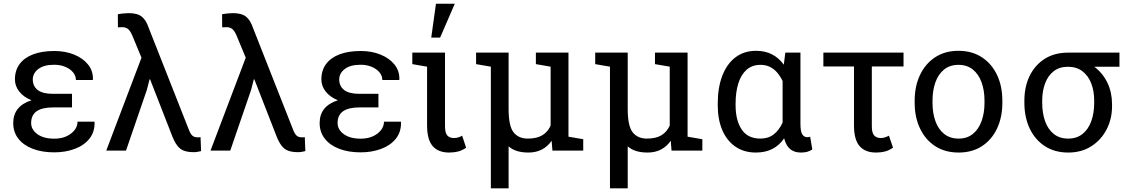

<svg xmlns="http://www.w3.org/2000/svg" viewBox="-20 -812 6099 1035"><path d="M272.5 9.3Q206.5 9.3 156.7 -9.8Q106.9 -28.8 79.1 -64.2Q51.3 -99.6 51.3 -148.9Q51.3 -239.7 149.4 -271.5Q107.4 -288.6 84 -318.4Q60.5 -348.1 60.5 -383.8Q60.5 -433.1 86.2 -467.3Q111.8 -501.5 159.2 -519.3Q206.5 -537.1 272.5 -537.1Q332 -537.1 379.9 -517.6Q427.7 -498 455.1 -463.6Q482.4 -429.2 481 -383.8L480 -380.9H389.2Q389.2 -403.8 373.5 -422.4Q357.9 -440.9 331.5 -451.9Q305.2 -462.9 272.5 -462.9Q215.8 -462.9 186.3 -439.7Q156.7 -416.5 156.7 -383.8Q156.7 -347.7 183.1 -326.9Q209.5 -306.2 265.6 -306.2H368.2V-232.9H265.6Q207 -232.9 177.5 -212.2Q147.9 -191.4 147.9 -148.9Q147.9 -113.3 181.4 -88.9Q214.8 -64.5 272.5 -64.5Q327.1 -64.5 362.5 -91.8Q397.9 -119.1 397.9 -156.2H488.8L489.7 -153.3Q491.2 -100.6 461.9 -64.2Q432.6 -27.8 382.6 -9.3Q332.5 9.3 272.5 9.3Z M1025.4 8.3Q993.7 8.3 972.2 0.7Q950.7 -6.8 934.6 -28.3Q918.5 -49.8 903.3 -91.3L789.1 -384.3L786.1 -383.8L771.5 -327.1L659.2 0H552.7L742.7 -501L694.3 -617.7Q683.6 -644 671.1 -654.8Q658.7 -665.5 638.7 -665.5Q634.3 -665.5 627.2 -665Q620.1 -664.6 615.7 -664.6L615.2 -735.4Q623.5 -737.3 642.1 -739.3Q660.6 -741.2 673.3 -741.2Q720.7 -741.2 744.4 -722.2Q768.1 -703.1 781.7 -661.6L997.1 -115.2Q1005.9 -91.3 1016.4 -81.5Q1026.9 -71.8 1043.5 -71.8Q1049.3 -71.8 1053.5 -71.8Q1057.6 -71.8 1061 -72.8L1064 2.4Q1056.6 4.4 1046.1 6.3Q1035.6 8.3 1025.4 8.3Z M1587.4 8.3Q1555.7 8.3 1534.2 0.7Q1512.7 -6.8 1496.6 -28.3Q1480.5 -49.8 1465.3 -91.3L1351.1 -384.3L1348.1 -383.8L1333.5 -327.1L1221.2 0H1114.7L1304.7 -501L1256.3 -617.7Q1245.6 -644 1233.2 -654.8Q1220.7 -665.5 1200.7 -665.5Q1196.3 -665.5 1189.2 -665Q1182.1 -664.6 1177.7 -664.6L1177.2 -735.4Q1185.5 -737.3 1204.1 -739.3Q1222.7 -741.2 1235.4 -741.2Q1282.7 -741.2 1306.4 -722.2Q1330.1 -703.1 1343.8 -661.6L1559.1 -115.2Q1567.9 -91.3 1578.4 -81.5Q1588.9 -71.8 1605.5 -71.8Q1611.3 -71.8 1615.5 -71.8Q1619.6 -71.8 1623 -72.8L1626 2.4Q1618.7 4.4 1608.2 6.3Q1597.7 8.3 1587.4 8.3Z M1924.3 9.3Q1858.4 9.3 1808.6 -9.8Q1758.8 -28.8 1731 -64.2Q1703.1 -99.6 1703.1 -148.9Q1703.1 -239.7 1801.3 -271.5Q1759.3 -288.6 1735.8 -318.4Q1712.4 -348.1 1712.4 -383.8Q1712.4 -433.1 1738 -467.3Q1763.7 -501.5 1811 -519.3Q1858.4 -537.1 1924.3 -537.1Q1983.9 -537.1 2031.7 -517.6Q2079.6 -498 2106.9 -463.6Q2134.3 -429.2 2132.8 -383.8L2131.8 -380.9H2041Q2041 -403.8 2025.4 -422.4Q2009.8 -440.9 1983.4 -451.9Q1957 -462.9 1924.3 -462.9Q1867.7 -462.9 1838.1 -439.7Q1808.6 -416.5 1808.6 -383.8Q1808.6 -347.7 1835 -326.9Q1861.3 -306.2 1917.5 -306.2H2020V-232.9H1917.5Q1858.9 -232.9 1829.3 -212.2Q1799.8 -191.4 1799.8 -148.9Q1799.8 -113.3 1833.3 -88.9Q1866.7 -64.5 1924.3 -64.5Q1979 -64.5 2014.4 -91.8Q2049.8 -119.1 2049.8 -156.2H2140.6L2141.6 -153.3Q2143.1 -100.6 2113.8 -64.2Q2084.5 -27.8 2034.4 -9.3Q1984.4 9.3 1924.3 9.3Z M2400.9 10.3Q2342.8 10.3 2312.5 -24.4Q2282.2 -59.1 2282.2 -136.2V-452.6L2202.6 -466.3V-528.3H2378.9V-130.9Q2378.9 -94.7 2391.6 -81.3Q2404.3 -67.9 2426.3 -67.9Q2438.5 -67.9 2450.2 -71.3Q2461.9 -74.7 2471.2 -80.6L2492.7 -15.6Q2470.2 -0.5 2448.7 4.9Q2427.2 10.3 2400.9 10.3ZM2304.7 -609.4 2330.1 -792H2431.6L2352.5 -609.4Z M2626 203.1V-452.6L2546.4 -466.3V-528.3H2626H2721.7V-224.6Q2721.7 -132.3 2748.5 -98.6Q2775.4 -64.9 2825.2 -64.9Q2873.5 -64.9 2903.3 -82.8Q2933.1 -100.6 2948.2 -135.3V-452.6L2868.7 -466.3V-528.3H3044.4V-75.2L3124 -61.5V0H2958L2953.6 -53.2Q2932.1 -22 2900.9 -5.9Q2869.6 10.3 2829.1 10.3Q2793.9 10.3 2767.6 2.2Q2741.2 -5.9 2721.7 -22.9V203.1Z M3268.1 203.1V-452.6L3188.5 -466.3V-528.3H3268.1H3363.8V-224.6Q3363.8 -132.3 3390.6 -98.6Q3417.5 -64.9 3467.3 -64.9Q3515.6 -64.9 3545.4 -82.8Q3575.2 -100.6 3590.3 -135.3V-452.6L3510.7 -466.3V-528.3H3686.5V-75.2L3766.1 -61.5V0H3600.1L3595.7 -53.2Q3574.2 -22 3543 -5.9Q3511.7 10.3 3471.2 10.3Q3436 10.3 3409.7 2.2Q3383.3 -5.9 3363.8 -22.9V203.1Z M4054.7 10.3Q3990.2 10.3 3944.1 -21.7Q3897.9 -53.7 3873.5 -110.8Q3849.1 -168 3849.1 -244.1V-254.4Q3849.1 -339.4 3873.5 -403.3Q3897.9 -467.3 3944.3 -502.7Q3990.7 -538.1 4055.7 -538.1Q4104.5 -538.1 4141.8 -518.8Q4179.2 -499.5 4205.1 -463.4L4213.4 -528.3H4294.9V-144.5Q4294.9 -103.5 4304.7 -87.9Q4314.5 -72.3 4332 -72.3Q4335.9 -72.3 4340.1 -73Q4344.2 -73.7 4347.2 -75.2L4358.9 -6.3Q4344.2 3.4 4329.6 6.8Q4314.9 10.3 4296.9 10.3Q4262.2 10.3 4239.7 -8.1Q4217.3 -26.4 4207 -66.4Q4181.2 -28.3 4143.3 -9Q4105.5 10.3 4054.7 10.3ZM4079.1 -64.9Q4121.6 -64.9 4150.6 -87.4Q4179.7 -109.9 4198.7 -150.9V-375.5Q4185.5 -402.3 4168.5 -421.9Q4151.4 -441.4 4129.4 -451.9Q4107.4 -462.4 4080.1 -462.4Q4034.2 -462.4 4004.4 -435.8Q3974.6 -409.2 3960 -362.3Q3945.3 -315.4 3945.3 -254.4V-244.1Q3945.3 -163.6 3978 -114.3Q4010.7 -64.9 4079.1 -64.9Z M4702.1 10.3Q4644 10.3 4613.8 -24.4Q4583.5 -59.1 4583.5 -136.2V-453.6H4418.5V-528.3H4850.6V-453.6H4679.7V-130.9Q4679.7 -95.2 4692.6 -81.5Q4705.6 -67.9 4727.5 -67.9Q4735.4 -67.9 4743.2 -69.6Q4751 -71.3 4758.3 -74.2Q4765.6 -77.1 4772 -80.6L4793.9 -16.1Q4771.5 -0.5 4749.8 4.9Q4728 10.3 4702.1 10.3Z M5147.5 10.3Q5074.2 10.3 5021.2 -24.2Q4968.3 -58.6 4939.5 -119.4Q4910.6 -180.2 4910.6 -258.3V-269Q4910.6 -347.2 4939.5 -408Q4968.3 -468.8 5021.2 -503.4Q5074.2 -538.1 5146.5 -538.1Q5219.7 -538.1 5272.7 -503.4Q5325.7 -468.8 5354.5 -408.2Q5383.3 -347.7 5383.3 -269V-258.3Q5383.3 -179.7 5354.5 -118.9Q5325.7 -58.1 5272.9 -23.9Q5220.2 10.3 5147.5 10.3ZM5147.5 -64.9Q5193.4 -64.9 5224.4 -90.1Q5255.4 -115.2 5271.2 -158.9Q5287.1 -202.6 5287.1 -258.3V-269Q5287.1 -324.7 5271.2 -368.4Q5255.4 -412.1 5224.1 -437.3Q5192.9 -462.4 5146.5 -462.4Q5100.6 -462.4 5069.3 -437.3Q5038.1 -412.1 5022.5 -368.4Q5006.8 -324.7 5006.8 -269V-258.3Q5006.8 -202.6 5022.5 -158.9Q5038.1 -115.2 5069.6 -90.1Q5101.1 -64.9 5147.5 -64.9Z M5738.3 10.3Q5665.5 10.3 5612.5 -24.2Q5559.6 -58.6 5530.8 -119.1Q5502 -179.7 5502 -258.3V-269Q5502 -344.7 5530.5 -403.1Q5559.1 -461.4 5611.8 -494.9Q5664.6 -528.3 5737.3 -528.3H6014.6V-452.1H5879.4Q5925.3 -417 5950 -365.2Q5974.6 -313.5 5974.6 -250V-239.3Q5974.6 -170.9 5945.3 -114.3Q5916 -57.6 5863 -23.7Q5810.1 10.3 5738.3 10.3ZM5738.3 -64.9Q5784.2 -64.9 5815.4 -89.8Q5846.7 -114.7 5862.5 -158.4Q5878.4 -202.1 5878.4 -258.3V-269Q5878.4 -321.3 5862.3 -362.8Q5846.2 -404.3 5814.7 -428.2Q5783.2 -452.1 5736.8 -452.1Q5690.9 -452.1 5660.2 -428.2Q5629.4 -404.3 5613.8 -362.8Q5598.1 -321.3 5598.1 -269V-258.3Q5598.1 -202.1 5613.8 -158.4Q5629.4 -114.7 5660.6 -89.8Q5691.9 -64.9 5738.3 -64.9Z"/></svg>

Font: Roboto Slab LO
Style: Regular
Weight: 400
Designer: Google
Version: Version 2.000